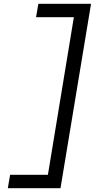

<svg xmlns="http://www.w3.org/2000/svg" viewBox="-20 -843 540 1006"><path d="M21 143 33 73H231L367 -753H169L181 -823H457L297 143Z"/></svg>

Font: Iosevka SS18
Style: Italic
Weight: 400
Italic angle: -9°
Monospace: yes
Designer: Belleve Invis
Foundry: Belleve Invis
Version: Version 25.1.1; ttfautohint (v1.8.4)